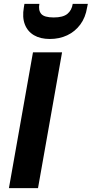

<svg xmlns="http://www.w3.org/2000/svg" viewBox="-20 -970 473 990"><path d="M26 0 150 -700H300L176 0ZM237 -769Q188 -769 155 -788.5Q122 -808 108 -844.5Q94 -881 103 -932L106 -950H183Q177 -917 192.5 -898.5Q208 -880 257 -880Q305 -880 327.5 -898.5Q350 -917 355 -950H433L429 -931Q421 -880 394 -843.5Q367 -807 326.5 -788Q286 -769 237 -769Z"/></svg>

Font: DM Sans 10pt Black
Style: Italic
Weight: 900
Italic angle: -10°
Version: Version 4.004;gftools[0.9.30]